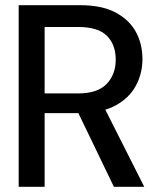

<svg xmlns="http://www.w3.org/2000/svg" viewBox="-20 -720 599 740"><path d="M52 0V-700H289Q372 -700 425 -672Q478 -644 503.5 -597.5Q529 -551 529 -492Q529 -436 503 -388.5Q477 -341 423.5 -312.5Q370 -284 286 -284H152V0ZM419 0 269 -311H379L536 0ZM152 -360H282Q356 -360 391 -396.5Q426 -433 426 -490Q426 -548 392 -582Q358 -616 281 -616H152Z"/></svg>

Font: DM Sans 36pt Medium
Style: Regular
Weight: 500
Designer: Colophon Foundry, Jonny Pinhorn
Foundry: Colophon Foundry
Version: Version 4.004;gftools[0.9.30]